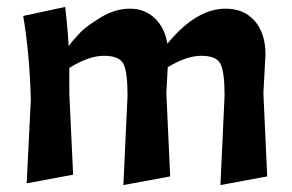

<svg xmlns="http://www.w3.org/2000/svg" viewBox="-20 -529 843 554"><path d="M180 -333V-260L191 -25L57 0L69 -243Q65 -377 47 -483L168 -509Q175 -451 178 -396Q193 -416 212 -435.5Q231 -455 272 -479.5Q313 -504 355 -504Q397 -504 426 -477Q455 -450 463 -403Q546 -504 631 -504Q684 -504 715 -468.5Q746 -433 746 -372L740 -260L751 -20L616 5L628 -253Q628 -322 616 -345Q604 -368 561 -368Q518 -368 464 -335L460 -260L471 -20L336 5L348 -253Q348 -322 336 -345Q324 -368 280 -368Q236 -368 180 -333Z"/></svg>

Font: Acme
Style: Regular
Weight: 400
Designer: Juan Pablo del Peral
Foundry: Juan Pablo del Peral
Version: Version 1.002